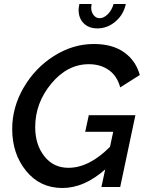

<svg xmlns="http://www.w3.org/2000/svg" viewBox="-20 -935 731 960"><path d="M467 -793Q424 -793 398.5 -818.5Q373 -844 373 -886Q373 -895 377 -915H438Q436 -903 436 -897Q436 -875 448 -859.5Q460 -844 478 -844Q499 -844 519 -864Q539 -884 548 -915H609Q598 -862 557.5 -827.5Q517 -793 467 -793ZM406 -276 424 -359H657L581 0H487L506 -88Q401 5 292 5Q180 5 110.5 -80.5Q41 -166 41 -290Q41 -399 98.5 -497.5Q156 -596 250.5 -655.5Q345 -715 449 -715Q542 -715 600.5 -673.5Q659 -632 679 -560L581 -498Q566 -555 524.5 -584.5Q483 -614 424 -614Q317 -614 236.5 -517Q156 -420 156 -299Q156 -212 201.5 -154Q247 -96 322 -96Q426 -96 530 -201L546 -276Z"/></svg>

Font: Raleway-v4020 SemiBold
Style: Italic
Weight: 600
Italic angle: -12°
Designer: Matt McInerney, Pablo Impallari, Rodrigo Fuenzalida
Foundry: Matt McInerney, Pablo Impallari, Rodrigo Fuenzalida
Version: Version 4.020;PS 004.020;hotconv 1.0.88;makeotf.lib2.5.64775